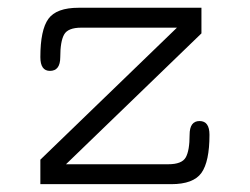

<svg xmlns="http://www.w3.org/2000/svg" viewBox="-20 -470 637 490"><path d="M148.4 -50.8H409.2Q444.3 -50.8 454.1 -68.4Q463.9 -85.9 463.9 -126Q463.9 -161.1 489.3 -161.1Q514.6 -161.1 514.6 -126Q514.6 -57.6 494.1 -28.8Q473.6 0 417 0H83V-62.5L431.6 -399.4H187.5Q153.3 -399.4 143.6 -381.8Q133.8 -364.3 133.8 -324.2Q133.8 -289.1 107.4 -289.1Q83 -289.1 83 -324.2Q83 -393.6 103.5 -421.9Q124 -450.2 180.7 -450.2H494.1V-384.8Z"/></svg>

Font: Jura
Style: Book
Weight: 400
Version: Version 2.3